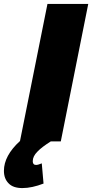

<svg xmlns="http://www.w3.org/2000/svg" viewBox="-94 -721 495 979"><path d="M356 -701H148L8 -2C-47 48 -74 99 -74 150C-74 177 -66 198 -50 214C-35 230 -11 238 20 238C53 238 89 230 128 215L119 112C107 117 97 120 90 120C79 120 73 114 73 101C73 84 81 68 97 52C112 36 135 19 165 0H216Z"/></svg>

Font: Argentum Sans ExtraBold
Style: Italic
Weight: 800
Italic angle: -11.3°
Designer: Julieta Ulanovsky
Foundry: Julieta Ulanovsky
Version: Version 5.001;February 15, 2019;FontCreator 11.5.0.2425 64-b